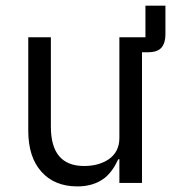

<svg xmlns="http://www.w3.org/2000/svg" viewBox="-20 -648 608 680"><path d="M565.9 -525.9V-627.9H495.1V-516.1H402.8V-159.2Q402.8 -110.4 365.2 -84Q329.6 -60.1 277.8 -60.1Q160.2 -60.1 160.2 -199.2V-516.1H80.1V-185.1Q80.1 -91.8 126.7 -39.8Q173.3 12.2 253.9 12.2Q312.5 12.2 351.1 -18.1Q377.9 -39.1 398.9 -84H402.8V0H482.9V-462.9H502.9Q538.1 -462.9 552 -479.5Q565.9 -496.1 565.9 -525.9Z"/></svg>

Font: Plexus Sans
Style: Regular
Weight: 400
Version: Version 2.001;PS 002.001;hotconv 1.0.70;makeotf.lib2.5.58329